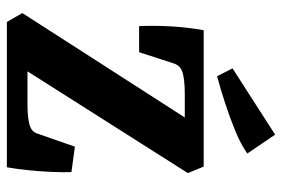

<svg xmlns="http://www.w3.org/2000/svg" viewBox="-151 -670 821 559"><g transform="rotate(90 259.5 -390.5)"><path d="M44 0 18 -45 331 -532 348 -518H253Q231 -518 214 -516Q197 -514 187 -510Q171 -504 165 -487L132 -385H56Q54 -432 57 -481Q60 -530 68 -573H465L484 -527L175 -40L150 -60H283Q306 -60 322.5 -62Q339 -64 349 -68Q365 -74 370 -92L407 -198L481 -188Q482 -163 480.5 -129.5Q479 -96 475.5 -62Q472 -28 467 0ZM202 -612 179 -657 372 -781 427 -700Q400 -681 361 -665Q322 -649 280.5 -635.5Q239 -622 202 -612Z"/></g></svg>

Font: Rasa
Style: Bold
Weight: 700
Designer: Anna Giedrys (Yrsa+Rasa design), David Brezina (Yrsa art-direction, Rasa art-direction, design)
Foundry: Rosetta Type Foundry
Version: Version 2.004